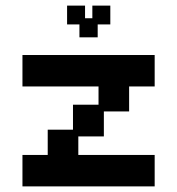

<svg xmlns="http://www.w3.org/2000/svg" viewBox="-20 -652 632 684"><path d="M60 12V-100H150V-190H240V-279H331V-344H60V-456H531V-344H440V-255H350V-166H259V-100H531V12ZM263 -519V-565H219V-632H283V-587H309V-632H373V-565H328V-519Z"/></svg>

Font: Pixelify Sans Medium
Style: Regular
Weight: 500
Designer: Stefie Justprince
Foundry: Typecalism Foundryline
Version: Version 1.000;February 13, 2025;FontCreator 15.0.0.3015 64-b